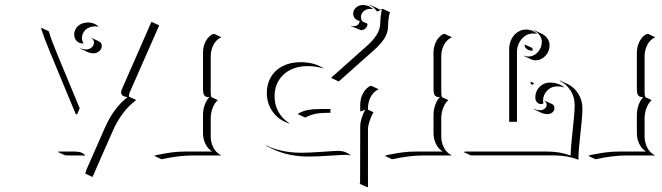

<svg xmlns="http://www.w3.org/2000/svg" viewBox="-20 -628 2735 793"><path d="M150.1 -509.5 151.1 -513.2 181.2 -499Q192.1 -462.9 214.8 -408.2L307.9 -183.8L309.6 -182.4L298.8 -156.2H293L275.4 -198.7Q258.1 -241 230.1 -307.7Q202.1 -374.5 183.1 -421.4Q161.1 -474.6 150.1 -509.5ZM219.7 0 220.9 -2H289.1Q319.8 -2 332 14.2L329.8 14.6Q325 14.2 319.1 14.2L249.8 13.9ZM286.4 -485.6Q286.4 -494.6 290 -503.3Q293.7 -512 300.7 -519.2Q307.6 -526.4 319.1 -530.8Q330.6 -535.2 344.7 -535.2Q369.1 -535.2 387.9 -517.8L384.3 -518.3Q379.4 -519 374.8 -519.3Q360.8 -519.3 349.7 -515Q338.6 -510.7 332 -503.8Q325.4 -496.8 321.9 -488.5Q318.4 -480.2 318.4 -471.7Q318.4 -459.7 324.5 -450.4L326.2 -448.5Q324.5 -448.2 322.8 -448.5Q306.2 -448.5 296.3 -459.1Q286.4 -469.7 286.4 -485.6ZM312 -427 312.7 -428.7Q323.2 -423.8 335.7 -423.8Q349.4 -423.8 358.8 -432.1Q368.2 -440.4 368.2 -452.1Q368.2 -464.8 357.4 -469.7L358.4 -471.2L388.4 -457.3Q400.4 -451.7 400.4 -438.5Q400.4 -426 390.3 -417Q380.1 -408 365.7 -408Q352.8 -408 342 -413.1ZM332 88.9 338.1 70.3 412.4 -98.4Q448.7 -182.1 507.1 -227.1Q480.2 -229 480.2 -247.1Q480.2 -253.2 483.9 -260.7Q498 -293.2 549.1 -409.2Q600.1 -525.1 604.7 -536.1L607.4 -537.1L637.5 -523.2L515.6 -246.1Q512.5 -238.8 512.5 -232.9Q512.5 -230.7 512.9 -228.8L542.7 -214.8Q481.9 -170.2 444.1 -83.5L362.1 103Z M617.2 15.6 629.4 11.7Q633.5 11 649.2 8.1Q664.8 5.1 671.8 4Q678.7 2.9 691.8 1.2Q704.8 -0.5 716.7 -1.2Q728.5 -2 741 -2H856.4Q838.4 -13.2 828.4 -33.9Q818.4 -54.7 818.4 -78.1V-152.3Q818.4 -174.8 825.6 -194.8Q832.8 -214.8 844.7 -226.6Q837.4 -226.8 833.1 -227.9Q828.9 -229 825.1 -232.7Q821.3 -236.3 819.8 -243.9Q818.4 -251.5 818.4 -263.7V-410.2Q818.4 -433.8 828.2 -454.6Q838.1 -475.3 856.2 -486.3L864.3 -488.3L894.3 -474.1Q882.8 -469.2 874 -460.1Q865.2 -450.9 860.2 -439.9Q855.2 -429 852.8 -417.8Q850.3 -406.7 850.3 -396.2V-249.5Q850.3 -234.4 852.8 -227.1L879.6 -214.4Q866.9 -203.9 858.6 -183Q850.3 -162.1 850.3 -138.4V-64Q850.3 -53 852.8 -42.1Q855.2 -31.2 860.2 -20.4Q865.2 -9.5 874 -0.5Q882.8 8.5 894.3 14.2H771.2Q719.7 14.2 647.2 29.8Z M1078.6 -27.6Q1142.6 2.9 1225.6 2.9Q1257.8 2.9 1310.9 -1Q1364 -4.9 1377 -4.9Q1407.5 -4.9 1429 14.2L1424.3 13.2Q1416 11.5 1407 11.5Q1394 11.5 1341.2 15Q1288.3 18.6 1255.9 18.6Q1173.1 18.6 1110.4 -10.7L1080.1 -24.9ZM1082 -244.1Q1082 -281.7 1099.4 -310.7Q1116.7 -339.6 1148.2 -355.3Q1179.7 -371.1 1220.7 -371.1Q1280.3 -371.1 1317.6 -344.7L1312 -346.2Q1284.9 -355 1250.7 -355Q1210.2 -355 1179.2 -339.5Q1148.2 -324 1131.1 -295.7Q1114 -267.3 1114 -230.2Q1114 -195.8 1129.6 -166.9Q1145.3 -137.9 1173.3 -120.4L1175.5 -117.7Q1132.1 -131.1 1107.1 -165.4Q1082 -199.7 1082 -244.1ZM1210.9 -156.2 1212.9 -159.7Q1232.2 -170.2 1252.9 -174Q1273.7 -177.7 1303.7 -177.7H1344.7V-162.1H1334Q1303.2 -162.1 1282.2 -157.8Q1261.2 -153.6 1241 -142.3ZM1349.1 -305.4 1349.6 -308.6Q1364 -321.5 1421.8 -372.8Q1479.5 -424.1 1493.9 -437Q1507.1 -448.7 1516.6 -459.2Q1526.1 -469.7 1534.3 -481.9Q1542.5 -494.1 1546.6 -507.6Q1550.8 -521 1550.8 -535.2Q1550.8 -546.1 1552.6 -562.1Q1554.4 -578.1 1557.6 -589.1Q1555.7 -588.6 1548.7 -584.7Q1541.7 -580.8 1536.9 -580.8Q1524.7 -599.1 1504.6 -607.7L1507.3 -608.4L1537.6 -594.5Q1543.7 -591.6 1549.6 -587.4Q1556.6 -591.3 1560.5 -591.6L1590.6 -577.4Q1586.9 -567.6 1584.8 -550Q1582.8 -532.5 1582.8 -521.2Q1582.8 -506.6 1578.6 -492.9Q1574.5 -479.2 1566.2 -466.9Q1557.9 -454.6 1548.2 -444Q1538.6 -433.3 1525.1 -421.4L1379.2 -291.5ZM1429 -520.3 1429.9 -521.7Q1435.1 -519.5 1440.9 -519.5Q1443.8 -519.5 1447.3 -520.4Q1450.7 -521.2 1454.8 -523.3Q1459 -525.4 1462 -530.3Q1465.1 -535.2 1465.6 -542Q1454.3 -543 1446.5 -551.4Q1438.7 -559.8 1438.7 -571.3Q1438.7 -586.2 1450.6 -596.8Q1462.4 -607.4 1478.5 -607.4Q1503.7 -607.4 1522.5 -589.1L1518.1 -590.6Q1513.4 -591.3 1508.5 -591.3Q1492.9 -591.3 1481.8 -581.4Q1470.7 -571.5 1470.7 -557.6Q1470.7 -547.1 1477.5 -539.3L1497.8 -529.8Q1497.8 -518.8 1490.2 -511.1Q1482.7 -503.4 1470.9 -503.4ZM1464.8 130.9 1467.3 128.7 1467.8 -106.4Q1467.8 -134.8 1488.5 -175.8Q1485.6 -174.8 1482.2 -172.7Q1478.8 -170.7 1475.6 -169.4Q1472.4 -168.2 1467.8 -168.2V-195.3Q1467.8 -218.8 1477.8 -239.5Q1487.8 -260.3 1505.9 -271.5L1513.7 -273.4L1543.7 -259.5Q1532.2 -254.2 1523.4 -245Q1514.6 -235.8 1509.6 -225.1Q1504.6 -214.4 1502.2 -203.2Q1499.8 -192.1 1499.8 -181.2V-175L1522.2 -164.6Q1499.8 -121.3 1499.8 -92.3V144.8H1495.8Z M1569.3 15.6 1581.5 11.7Q1585.7 11 1601.3 8.1Q1616.9 5.1 1623.9 4Q1630.9 2.9 1643.9 1.2Q1657 -0.5 1668.8 -1.2Q1680.7 -2 1693.1 -2H1808.6Q1790.5 -13.2 1780.5 -33.9Q1770.5 -54.7 1770.5 -78.1V-152.3Q1770.5 -174.8 1777.7 -194.8Q1784.9 -214.8 1796.9 -226.6Q1789.6 -226.8 1785.3 -227.9Q1781 -229 1777.2 -232.7Q1773.4 -236.3 1772 -243.9Q1770.5 -251.5 1770.5 -263.7V-410.2Q1770.5 -433.8 1780.4 -454.6Q1790.3 -475.3 1808.3 -486.3L1816.4 -488.3L1846.4 -474.1Q1835 -469.2 1826.2 -460.1Q1817.4 -450.9 1812.4 -439.9Q1807.4 -429 1804.9 -417.8Q1802.5 -406.7 1802.5 -396.2V-249.5Q1802.5 -234.4 1804.9 -227.1L1831.8 -214.4Q1819.1 -203.9 1810.8 -183Q1802.5 -162.1 1802.5 -138.4V-64Q1802.5 -53 1804.9 -42.1Q1807.4 -31.2 1812.4 -20.4Q1817.4 -9.5 1826.2 -0.5Q1835 8.5 1846.4 14.2H1723.4Q1671.9 14.2 1599.4 29.8Z M1894.5 0 1902.3 -2H2240.2Q2293.2 -2 2336.9 14.6Q2337.2 -20 2345.3 -90.6Q2353.5 -161.1 2353.5 -194.3Q2353.5 -227.3 2336.4 -254.3Q2319.3 -281.2 2291.7 -293.9L2293.2 -295.4L2323.2 -281.5Q2351.1 -268.6 2368.3 -241.1Q2385.5 -213.6 2385.5 -180.2Q2385.5 -147 2377.2 -75.6Q2368.9 -4.2 2368.9 31.7Q2324.5 14.2 2270.3 13.9H1924.6ZM2083 -125V-425.8Q2083 -447.5 2092.3 -465.9Q2101.6 -484.4 2117.6 -495.1Q2133.5 -505.9 2152.6 -505.9Q2166.5 -505.9 2178.6 -501Q2190.7 -496.1 2199 -487.5L2194.8 -488.8Q2188.7 -489.7 2182.6 -489.7Q2154.5 -489.7 2134.9 -467Q2115.2 -444.3 2115.2 -412.1V-125ZM2145.3 -396V-398.2Q2152.8 -394.5 2161.6 -394.5Q2184.8 -394.5 2201.3 -412.5Q2217.8 -430.4 2217.8 -456.1Q2217.8 -470.5 2208.6 -482.8Q2199.5 -495.1 2184.3 -502L2185.8 -503.4L2215.8 -489.5Q2231.2 -482.4 2240.5 -469.7Q2249.8 -457 2249.8 -441.9Q2249.8 -415.8 2232.7 -397.3Q2215.6 -378.9 2191.4 -378.9Q2182.1 -378.9 2175.3 -382.1ZM2146.5 -441.9 2148.2 -443.8 2178.7 -429.7Q2178.7 -424.6 2180.2 -421.4L2180.4 -419.2L2174.8 -418.9Q2165.3 -418.9 2156.4 -425Q2147.5 -431.2 2146.5 -441.9ZM2170.9 -285.9 2172.1 -290.8 2184.6 -284.9 2186 -283.7Q2181.9 -280.8 2178 -277.3Q2172.4 -280.8 2170.9 -285.9ZM2183.6 -179.4Q2196.3 -172.9 2210.9 -172.9Q2221.9 -172.9 2229.9 -179.3Q2237.8 -185.8 2237.8 -194.3Q2237.8 -200 2235.6 -204.2Q2233.4 -208.5 2229.7 -209.7L2228 -211.9Q2229.7 -211.9 2231.4 -211.2L2261.7 -197.3Q2265.4 -195.6 2267.6 -190.9Q2269.8 -186.3 2269.8 -180.4Q2269.8 -170.7 2261.4 -163.7Q2252.9 -156.7 2241 -156.7Q2227.3 -156.7 2214.8 -162.6L2184.8 -176.8ZM2190.9 -225.6Q2190.9 -251.2 2208.6 -269.2Q2226.3 -287.1 2251.5 -287.1Q2285.2 -287.1 2311.5 -266.8L2306.9 -267.8Q2294.4 -271.2 2281.5 -271.2Q2257.3 -271.2 2240.1 -253.9Q2222.9 -236.6 2222.9 -211.7Q2222.9 -207.5 2224.1 -203.6L2225.6 -202.1Q2221.2 -198.2 2213.9 -198.2Q2204.3 -198.2 2197.6 -206.2Q2190.9 -214.1 2190.9 -225.6Z M2409.2 15.6 2421.4 11.7Q2425.5 11 2441.2 8.1Q2456.8 5.1 2463.7 4Q2470.7 2.9 2483.8 1.2Q2496.8 -0.5 2508.7 -1.2Q2520.5 -2 2533 -2H2648.4Q2630.4 -13.2 2620.4 -33.9Q2610.4 -54.7 2610.4 -78.1V-152.3Q2610.4 -174.8 2617.6 -194.8Q2624.8 -214.8 2636.7 -226.6Q2629.4 -226.8 2625.1 -227.9Q2620.8 -229 2617.1 -232.7Q2613.3 -236.3 2611.8 -243.9Q2610.4 -251.5 2610.4 -263.7V-410.2Q2610.4 -433.8 2620.2 -454.6Q2630.1 -475.3 2648.2 -486.3L2656.2 -488.3L2686.3 -474.1Q2674.8 -469.2 2666 -460.1Q2657.2 -450.9 2652.2 -439.9Q2647.2 -429 2644.8 -417.8Q2642.3 -406.7 2642.3 -396.2V-249.5Q2642.3 -234.4 2644.8 -227.1L2671.6 -214.4Q2658.9 -203.9 2650.6 -183Q2642.3 -162.1 2642.3 -138.4V-64Q2642.3 -53 2644.8 -42.1Q2647.2 -31.2 2652.2 -20.4Q2657.2 -9.5 2666 -0.5Q2674.8 8.5 2686.3 14.2H2563.2Q2511.7 14.2 2439.2 29.8Z"/></svg>

Font: AgreloyOut1
Style: Medium
Weight: 400
Designer: gluk
Foundry: gluk
Version: Version 0.27